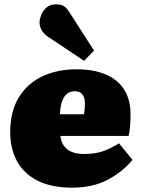

<svg xmlns="http://www.w3.org/2000/svg" viewBox="-20 -850 652 884"><path d="M312 14Q216 14 152.5 -18.5Q89 -51 58 -108.5Q27 -166 27 -241Q27 -337 66.5 -401.5Q106 -466 175 -498.5Q244 -531 332 -531Q409 -531 465 -508Q521 -485 551 -438.5Q581 -392 581 -323Q581 -297 579 -271Q577 -245 572 -224H258Q261 -196 275 -177.5Q289 -159 312 -150Q335 -141 366 -141Q419 -141 455 -154Q491 -167 528 -190L590 -114Q546 -60 477 -23Q408 14 312 14ZM256 -324H367Q369 -339 370 -351Q371 -363 371 -374Q371 -400 359.5 -415Q348 -430 325 -430Q300 -430 285 -415Q270 -400 263.5 -376.5Q257 -353 256 -324ZM367 -570 202 -680Q180 -695 171 -712.5Q162 -730 162 -746Q162 -760 169 -779.5Q176 -799 193 -814.5Q210 -830 238 -830Q256 -830 270 -824Q284 -818 298 -796L413 -617Z"/></svg>

Font: Literata Black
Style: Regular
Weight: 900
Designer: Latin by Veronika Burian and Jose Scaglione. Greek by Irene Vlachou. Cyrillic by Vera Evstafieva.
Foundry: TypeTogether
Version: Version 3.103;gftools[0.9.29]